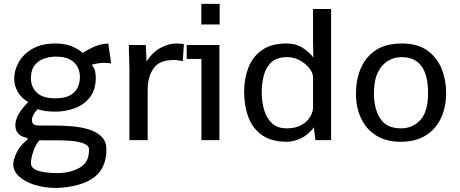

<svg xmlns="http://www.w3.org/2000/svg" viewBox="-20 -708 2322 970"><path d="M268.1 241.7Q206.1 241.7 155.8 226.1Q105.5 210.4 76.2 183.3Q46.9 156.2 46.9 122.1Q46.9 100.1 63.7 63.5Q80.6 26.9 119.6 -3.4L118.2 -11.2Q107.9 -12.2 93.5 -18.3Q79.1 -24.4 68.4 -38.3Q57.6 -52.2 57.6 -75.7Q57.6 -127.9 122.6 -192.4Q85.9 -214.4 68.8 -245.4Q51.8 -276.4 51.8 -310.1Q51.8 -353.5 75 -394.3Q98.1 -435.1 144.3 -461.7Q190.4 -488.3 259.3 -488.3Q305.2 -488.3 338.4 -475.6Q371.6 -462.9 398.4 -440.9Q421.4 -456.5 454.8 -471.7Q488.3 -486.8 526.9 -487.8L541.5 -387.7L527.3 -389.2Q521.5 -390.1 515.9 -390.1Q510.3 -390.1 507.3 -390.6Q477.1 -390.6 443.8 -380.9Q457 -363.8 460.4 -347.7Q463.9 -331.5 463.9 -315.9Q463.9 -254.4 434.3 -216.6Q404.8 -178.7 358.2 -161.4Q311.5 -144 259.8 -144Q209 -144 169.4 -156.2Q155.8 -141.1 148.4 -126.7Q141.1 -112.3 141.1 -104.5Q141.1 -90.3 147.5 -82Q153.8 -73.7 184.1 -73.7H255.9Q299.3 -73.7 345.2 -69.8Q391.1 -65.9 430.2 -53.7Q469.2 -41.5 493.4 -17.3Q517.6 6.8 517.6 47.4Q517.6 141.6 454.3 188.7Q391.1 235.8 268.1 241.7ZM258.8 -211.4Q308.6 -211.4 335.7 -227.3Q362.8 -243.2 373.3 -267.8Q383.8 -292.5 383.8 -319.3Q383.8 -344.7 372.6 -368.2Q361.3 -391.6 334.7 -406.7Q308.1 -421.9 261.7 -421.9Q230 -421.9 201.2 -411.4Q172.4 -400.9 154.3 -377.2Q136.2 -353.5 136.2 -313.5Q136.2 -268.6 166 -240Q195.8 -211.4 258.8 -211.4ZM270 166.5Q304.2 166.5 333.3 158.9Q362.3 151.4 384.3 138.2Q406.2 125 418 104Q429.7 83 429.7 46.4Q429.7 1 272.5 1Q249 1 226.1 1Q203.1 1 179.2 0.5Q158.7 23.9 147.5 59.1Q136.2 94.2 136.2 116.7Q136.2 141.6 170.9 154.1Q205.6 166.5 270 166.5Z M633.8 0V-357.4Q633.8 -365.7 633.1 -389.4Q632.3 -413.1 631.6 -439.5Q630.9 -465.8 630.9 -480.5H716.3L720.7 -397.5Q752.4 -446.8 793.7 -467.5Q835 -488.3 866.2 -488.3Q888.7 -488.3 909.2 -485.4L903.3 -399.4Q890.1 -401.9 878.4 -403.3Q866.7 -404.8 854.5 -404.8Q786.1 -404.8 756.1 -363Q726.1 -321.3 726.1 -255.9V0Z M1088.4 -480.5V0H997.6V-410.2H923.3V-480.5ZM997.1 -584.5V-688.5H1089.8V-584.5Z M1429.7 8.3Q1352.1 8.3 1304.4 -24.9Q1256.8 -58.1 1235.1 -115.5Q1213.4 -172.9 1213.4 -245.1Q1213.4 -311 1234.9 -366.2Q1256.3 -421.4 1303.2 -454.8Q1350.1 -488.3 1426.3 -488.3Q1475.6 -488.3 1509 -466.6Q1542.5 -444.8 1563 -417.5L1561.5 -496.1V-662.6H1652.8V0H1573.7L1570.3 -25.9Q1568.8 -37.1 1567.9 -47.9Q1566.9 -58.6 1565.9 -64.5Q1534.7 -24.4 1498 -8.1Q1461.4 8.3 1429.7 8.3ZM1427.7 -59.6Q1474.6 -59.6 1504.2 -76.9Q1533.7 -94.2 1547.6 -118.9Q1561.5 -143.6 1561.5 -165V-317.4Q1561.5 -339.4 1543 -363Q1524.4 -386.7 1494.6 -403.1Q1464.8 -419.4 1430.7 -419.4Q1378.9 -419.4 1351.1 -393.6Q1323.2 -367.7 1312.7 -326.9Q1302.2 -286.1 1302.2 -242.2Q1302.2 -194.3 1314.5 -152.6Q1326.7 -110.8 1354.2 -85.2Q1381.8 -59.6 1427.7 -59.6Z M2003.9 8.3Q1933.1 8.3 1882.6 -22.2Q1832 -52.7 1805.2 -107.9Q1778.3 -163.1 1778.3 -235.8Q1778.3 -304.2 1802.2 -361.6Q1826.2 -418.9 1877.2 -453.6Q1928.2 -488.3 2009.8 -488.3Q2089.8 -488.3 2139.2 -452.6Q2188.5 -417 2211.2 -360.4Q2233.9 -303.7 2233.9 -240.2Q2233.9 -166.5 2207.5 -110.6Q2181.2 -54.7 2130.1 -23.2Q2079.1 8.3 2003.9 8.3ZM2005.9 -59.6Q2064.9 -59.6 2103.8 -101.8Q2142.6 -144 2142.6 -238.3Q2142.6 -419.4 2008.8 -419.4Q1972.7 -419.4 1940.7 -400.9Q1908.7 -382.3 1888.9 -342Q1869.1 -301.8 1869.1 -236.3Q1869.1 -158.2 1901.1 -108.9Q1933.1 -59.6 2005.9 -59.6Z"/></svg>

Font: Shanti
Style: Regular
Weight: 400
Designer: Vernon Adams
Foundry: Vernon Adams
Version: Version 1.100; ttfautohint (v1.8.4)